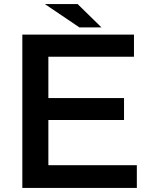

<svg xmlns="http://www.w3.org/2000/svg" viewBox="-20 -899 740 944"><path d="M361.8 -878.9 479 -764.2H370.6L200.7 -878.9ZM89.8 -729H638.7V-620.1H217.8V-417H589.8V-309.1H217.8V-86.9H652.8V24.9H89.8Z"/></svg>

Font: BIZ UDPGothic
Style: Bold
Weight: 700
Designer: TypeBank Co., Ltd.
Foundry: Morisawa Inc.
Version: Version 1.051